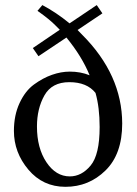

<svg xmlns="http://www.w3.org/2000/svg" viewBox="-20 -718 535 748"><path d="M252 -30.8Q297.9 -30.8 333 -73Q368.2 -115.2 368.2 -223.1Q368.2 -299.3 352.1 -356Q318.8 -397.9 250 -397.9Q182.1 -397.9 153.1 -346.4Q124 -294.9 124 -225.1Q124 -141.1 160.9 -85.9Q197.8 -30.8 252 -30.8ZM34.2 -208Q34.2 -269 56.2 -316.4Q78.1 -363.8 112.5 -388.9Q147 -414.1 182.4 -426.5Q217.8 -439 252 -439Q293.9 -439 329.1 -424.8Q299.3 -498 238.8 -571.8L129.9 -499L107.9 -530.8L212.9 -602.1L196.8 -618.2Q173.8 -642.1 126 -675.8L145 -698.2Q199.2 -669.4 251 -627L356.9 -698.2L378.9 -666L282.2 -601.1L299.8 -583Q455.6 -427.2 456.1 -236.8Q456.1 -117.7 391.1 -54Q326.2 9.8 234.9 9.8Q147 9.8 90.6 -57.1Q34.2 -124 34.2 -208Z"/></svg>

Font: Biolilbert
Style: Regular
Weight: 400
Designer: Philipp H. Poll
Foundry: Philipp H. Poll
Version: Version 1.1.0